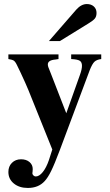

<svg xmlns="http://www.w3.org/2000/svg" viewBox="-20 -718 540 939"><path d="M475.1 -452.1V-429.2Q452.6 -426.3 441.9 -416Q431.2 -405.8 418.9 -375L272.9 15.1Q246.6 85 230.2 118.2Q213.9 151.4 198.2 168Q168 201.2 116.2 201.2Q74.2 201.2 47.6 179.4Q21 157.7 21 123Q21 95.7 38.3 78.4Q55.7 61 83 61Q108.4 61 124.3 74.5Q140.1 87.9 140.1 108.9Q140.1 118.2 139.2 123Q138.2 126 138.2 128.9Q138.2 134.8 143.3 139.9Q148.4 145 154.8 145Q171.9 145 189.2 123.5Q206.5 102.1 219.2 64.9L235.8 13.2L119.1 -276.9Q105.5 -310.1 81.3 -361.6Q57.1 -413.1 55.2 -413.1Q50.8 -420.4 44.4 -423.3Q38.1 -426.3 21 -429.2V-452.1H266.1V-429.2L251 -426.8Q213.9 -423.8 213.9 -402.8Q213.9 -397 216.3 -389.9Q218.8 -382.8 233.9 -345.2L304.2 -164.1L371.1 -352.1Q380.9 -379.4 380.9 -396Q380.9 -414.1 370.1 -420.9Q359.4 -427.7 328.1 -429.2V-452.1ZM219.2 -517.1 353 -670.9Q377.4 -698.2 404.8 -698.2Q425.8 -698.2 439 -686.3Q452.1 -674.3 452.1 -654.8Q452.1 -638.2 444.3 -627.9Q436.5 -617.7 412.1 -603L272.9 -517.1Z"/></svg>

Font: Accordance
Style: Bold
Weight: 700
Version: Version 1.2 (build January 31, 2020) Miklal Software Solutio